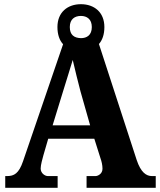

<svg xmlns="http://www.w3.org/2000/svg" viewBox="-20 -896 763 916"><path d="M5 0H255V-56H208C195 -56 174 -69 174 -92C174 -110 183 -139 187 -155L210 -234H430L460 -139C464 -128 469 -109 469 -91C469 -66 446 -56 436 -56H393V0H723V-56H705C678 -56 652 -73 632 -133L452 -686C468 -704 478 -731 478 -767C478 -838 429 -876 366 -876C303 -876 254 -838 254 -767C254 -731 264 -703 281 -685L90 -127C70 -68 47 -56 14 -56H5ZM366 -714C333 -715 313 -730 313 -767C313 -805 337 -820 366 -820C394 -820 418 -805 418 -767C418 -728 394 -714 366 -714ZM231 -298 282 -464C294 -504 316 -572 327 -610C337 -566 353 -502 364 -460L410 -298Z"/></svg>

Font: Noto Serif Bengali SemiCondensed ExtraBold
Style: Regular
Weight: 800
Width: 4
Designer: Juan Bruce, Universal Thirst, Indian Type Foundry and the Monotype Design Team.
Foundry: Monotype Imaging Inc.
Version: Version 2.003